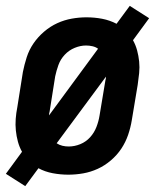

<svg xmlns="http://www.w3.org/2000/svg" viewBox="-27 -587 547 654"><path d="M59 47 -7 5 48 -70Q39 -86 34 -104.5Q29 -123 27 -142.5Q25 -162 26.5 -182Q28 -202 32 -222L51 -342Q56 -367 64 -392Q72 -417 87 -439Q102 -461 123 -479Q144 -497 168 -508Q192 -519 217.5 -523.5Q243 -528 267 -528Q295 -528 321 -523Q347 -518 370 -506L415 -567L481 -525L426 -450Q435 -434 440 -415.5Q445 -397 447 -377.5Q449 -358 447 -338Q445 -318 442 -298L422 -178Q418 -153 409.5 -128Q401 -103 386.5 -81Q372 -59 351 -41Q330 -23 306 -12Q282 -1 256.5 3.5Q231 8 206 8Q179 8 152.5 3Q126 -2 104 -14ZM140 -194 307 -421Q299 -427 288 -429.5Q277 -432 266 -432Q247 -432 227.5 -424Q208 -416 193.5 -400.5Q179 -385 172 -365.5Q165 -346 161 -327L142 -207Q141 -204 140.5 -200.5Q140 -197 140 -194ZM207 -88Q227 -88 246.5 -96Q266 -104 280 -119.5Q294 -135 301.5 -154.5Q309 -174 312 -193L332 -313Q333 -316 333.5 -319.5Q334 -323 334 -326L166 -99Q175 -93 185.5 -90.5Q196 -88 207 -88Z"/></svg>

Font: Iosevka SS04 Oblique
Style: Bold
Weight: 700
Italic angle: -9°
Monospace: yes
Designer: Belleve Invis
Foundry: Belleve Invis
Version: Version 19.0.0; ttfautohint (v1.8.4)